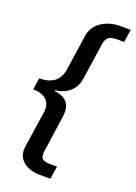

<svg xmlns="http://www.w3.org/2000/svg" viewBox="-165 -788 716 1014"><g transform="rotate(20 193.0 -281.0)"><path d="M197 161Q159.5 161 129.5 148Q99.5 135 84 109.8Q68.5 84.5 73.5 48L104.5 -161Q108 -184.5 99.8 -205.2Q91.5 -226 69.2 -238.8Q47 -251.5 9 -251.5L19.5 -317Q76.5 -317.5 105.8 -342.8Q135 -368 141 -411.5L170.5 -612Q176 -648 199 -672.8Q222 -697.5 255.2 -710.2Q288.5 -723 324.5 -723H386L375 -651H335.5Q310 -651 296.5 -644.5Q283 -638 277 -626.2Q271 -614.5 269 -599.5L239 -394.5Q233 -358.5 214.8 -335.8Q196.5 -313 172.5 -301.5Q148.5 -290 125 -287.5Q119.5 -287 118.8 -284.5Q118 -282 124 -281Q146.5 -279 167.5 -268.5Q188.5 -258 200 -234.8Q211.5 -211.5 206 -171L176.5 36Q172.5 63.5 183 76.2Q193.5 89 228.5 89H267L256 161Z"/></g></svg>

Font: Public Sans Thin SemiBold
Style: Italic
Weight: 600
Italic angle: -8°
Version: Version 2.001